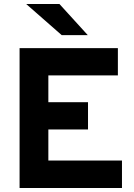

<svg xmlns="http://www.w3.org/2000/svg" viewBox="-20 -941 672 961"><path d="M78 0V-700H570V-563.5H222V-429.5H420.5V-293H222V-137.5H590.5V0ZM289 -765 111 -921H277.5L419.5 -765Z"/></svg>

Font: Overpass ExtraBold
Style: Regular
Weight: 800
Designer: Delve Withrington, Dave Bailey, Thomas Jockin
Foundry: Delve Fonts LLC
Version: Version 4.000; ttfautohint (v1.8.3)